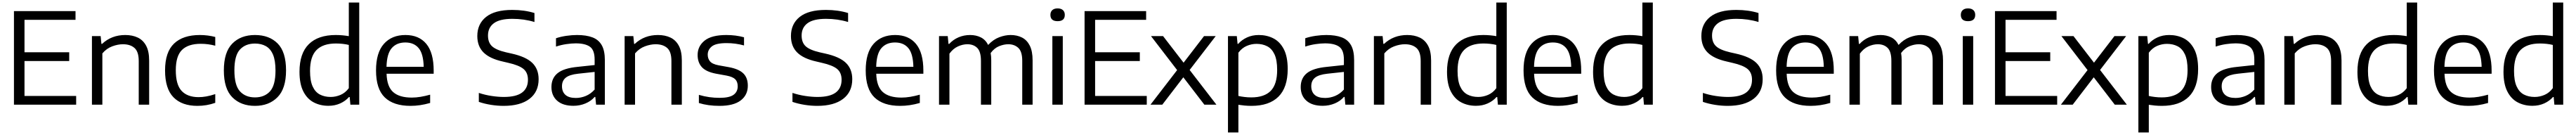

<svg xmlns="http://www.w3.org/2000/svg" viewBox="-20 -828 20398 1068"><path d="M90.5 0V-740H578V-671H174V-414.5H528V-345H174V-69H583V0Z M708 0V-542.5H777L783 -481H788.5Q863.5 -551 972 -551Q1028 -551 1070.5 -531Q1113 -511 1137 -466.5Q1161 -422 1161 -348.5V0H1078.5V-345.5Q1078.5 -419 1045 -448.5Q1011.5 -478 953.5 -478Q913.5 -478 868.8 -461.5Q824 -445 790.5 -405.5V0Z M1543 9.5Q1420 9.5 1353.5 -58.5Q1287 -126.5 1287 -271Q1287 -415.5 1358 -483.2Q1429 -551 1562.5 -551Q1594 -551 1625.2 -547Q1656.5 -543 1684.5 -535.5V-466.5Q1655.5 -474 1627.5 -477.8Q1599.5 -481.5 1570 -481.5Q1470.5 -481.5 1421.2 -433.2Q1372 -385 1372 -272.5Q1372 -158 1418.2 -108.8Q1464.5 -59.5 1553 -59.5Q1581.5 -59.5 1613.2 -65Q1645 -70.5 1684.5 -83.5V-14.5Q1617 9.5 1543 9.5Z M1999 9.5Q1887.5 9.5 1820 -58Q1752.5 -125.5 1752.5 -271Q1752.5 -415.5 1819.5 -483.2Q1886.5 -551 1999 -551Q2112 -551 2178.5 -484Q2245 -417 2245 -271Q2245 -127 2177.2 -58.8Q2109.5 9.5 1999 9.5ZM1999 -57.5Q2074 -57.5 2117.8 -105.2Q2161.5 -153 2161.5 -270Q2161.5 -349 2141.8 -395.8Q2122 -442.5 2085.2 -463Q2048.5 -483.5 1999 -483.5Q1924 -483.5 1880 -436.2Q1836 -389 1836 -272Q1836 -153.5 1880 -105.5Q1924 -57.5 1999 -57.5Z M2580.5 9Q2516 9 2464 -18.2Q2412 -45.5 2381.8 -104.8Q2351.5 -164 2351.5 -260Q2351.5 -405.5 2425 -478.2Q2498.5 -551 2639 -551Q2666.5 -551 2693.2 -548.5Q2720 -546 2742 -542V-808H2824.5V0H2754.5L2749 -60.5H2743.5Q2716 -29 2674 -10Q2632 9 2580.5 9ZM2598.5 -61Q2638 -61 2676.2 -77.2Q2714.5 -93.5 2742 -130.5V-472.5Q2721 -478 2694 -481Q2667 -484 2640 -484Q2537.5 -484 2486.2 -432.2Q2435 -380.5 2435 -267Q2435 -189.5 2455.5 -144.5Q2476 -99.5 2513 -80.2Q2550 -61 2598.5 -61Z M3230.5 9.5Q3096.5 9.5 3027 -57.2Q2957.5 -124 2957.5 -271Q2957.5 -411 3019.8 -481Q3082 -551 3190.5 -551Q3297.5 -551 3355.8 -480.8Q3414 -410.5 3414 -269V-244.5H3041Q3044 -143 3093.2 -99.5Q3142.5 -56 3240.5 -56Q3274 -56 3310.2 -62Q3346.5 -68 3386 -79V-13.5Q3344 -1.5 3306 4Q3268 9.5 3230.5 9.5ZM3189.5 -492Q3121 -492 3082 -447.5Q3043 -403 3040.5 -299.5H3335Q3332.5 -402.5 3295.2 -447.2Q3258 -492 3189.5 -492Z M3968 9.5Q3919.5 9.5 3868.5 1.5Q3817.5 -6.5 3771.5 -22V-93Q3821.5 -76.5 3873.2 -68.8Q3925 -61 3969.5 -61Q4067.5 -61 4114 -95.8Q4160.5 -130.5 4160.5 -197Q4160.5 -253.5 4124.8 -282.8Q4089 -312 4004.5 -331L3962 -341Q3858 -364 3808.8 -413Q3759.5 -462 3759.5 -543Q3759.5 -638.5 3828.8 -694Q3898 -749.5 4036.5 -749.5Q4132.5 -749.5 4212 -725V-654Q4129.5 -679 4037.5 -679Q3937 -679 3890.5 -644.2Q3844 -609.5 3844 -547Q3844 -492 3876 -462.2Q3908 -432.5 3987.5 -414L4030 -404.5Q4144 -379.5 4194.5 -330.8Q4245 -282 4245 -201.5Q4245 -101 4172.5 -45.8Q4100 9.5 3968 9.5Z M4520.5 9Q4437.5 9 4392 -31Q4346.5 -71 4346.5 -139.5Q4346.5 -209.5 4395.2 -249Q4444 -288.5 4553 -299L4688.5 -313.5V-356Q4688.5 -432 4651 -458.5Q4613.5 -485 4539 -485Q4506 -485 4464.8 -479Q4423.5 -473 4382.5 -459.5V-525.5Q4419.5 -538 4464.2 -544.5Q4509 -551 4549 -551Q4622 -551 4671 -532.5Q4720 -514 4744.8 -470.5Q4769.5 -427 4769.5 -351.5V0H4700L4694 -61H4688.5Q4660 -28 4615.5 -9.5Q4571 9 4520.5 9ZM4430 -146Q4430 -102 4457.2 -77.5Q4484.5 -53 4540 -53Q4580 -53 4618.8 -69Q4657.5 -85 4688.5 -119.5V-259L4558.5 -245Q4489 -237.5 4459.5 -213.2Q4430 -189 4430 -146Z M4926 0V-542.5H4995L5001 -481H5006.5Q5081.5 -551 5190 -551Q5246 -551 5288.5 -531Q5331 -511 5355 -466.5Q5379 -422 5379 -348.5V0H5296.5V-345.5Q5296.5 -419 5263 -448.5Q5229.5 -478 5171.5 -478Q5131.5 -478 5086.8 -461.5Q5042 -445 5008.5 -405.5V0Z M5677.5 9.5Q5586.5 9.5 5514 -13V-77.5Q5557 -65 5596.8 -59.5Q5636.5 -54 5678 -54Q5755.5 -54 5788.5 -78Q5821.5 -102 5821.5 -145Q5821.5 -181 5802 -200.8Q5782.5 -220.5 5733 -230L5650 -245Q5571 -260 5537.5 -297Q5504 -334 5504 -393Q5504 -462 5559 -506.5Q5614 -551 5732 -551Q5806.5 -551 5871.5 -533V-468.5Q5804 -487 5733.5 -487Q5649 -487 5616.5 -460.8Q5584 -434.5 5584 -395.5Q5584 -364.5 5602 -342.8Q5620 -321 5669.5 -311.5L5752.5 -296.5Q5830.5 -282 5866 -247.2Q5901.5 -212.5 5901.5 -150Q5901.5 -76.5 5845.2 -33.5Q5789 9.5 5677.5 9.5Z M6451.5 9.5Q6403 9.5 6352 1.5Q6301 -6.5 6255 -22V-93Q6305 -76.5 6356.8 -68.8Q6408.5 -61 6453 -61Q6551 -61 6597.5 -95.8Q6644 -130.5 6644 -197Q6644 -253.5 6608.2 -282.8Q6572.5 -312 6488 -331L6445.5 -341Q6341.5 -364 6292.2 -413Q6243 -462 6243 -543Q6243 -638.5 6312.2 -694Q6381.5 -749.5 6520 -749.5Q6616 -749.5 6695.5 -725V-654Q6613 -679 6521 -679Q6420.5 -679 6374 -644.2Q6327.5 -609.5 6327.5 -547Q6327.5 -492 6359.5 -462.2Q6391.5 -432.5 6471 -414L6513.5 -404.5Q6627.5 -379.5 6678 -330.8Q6728.5 -282 6728.5 -201.5Q6728.5 -101 6656 -45.8Q6583.5 9.5 6451.5 9.5Z M7108 9.5Q6974 9.5 6904.5 -57.2Q6835 -124 6835 -271Q6835 -411 6897.2 -481Q6959.5 -551 7068 -551Q7175 -551 7233.2 -480.8Q7291.5 -410.5 7291.5 -269V-244.5H6918.5Q6921.5 -143 6970.8 -99.5Q7020 -56 7118 -56Q7151.5 -56 7187.8 -62Q7224 -68 7263.5 -79V-13.5Q7221.5 -1.5 7183.5 4Q7145.5 9.5 7108 9.5ZM7067 -492Q6998.5 -492 6959.5 -447.5Q6920.5 -403 6918 -299.5H7212.5Q7210 -402.5 7172.8 -447.2Q7135.5 -492 7067 -492Z M7415.5 0V-542.5H7484.5L7490.5 -480.5H7496Q7528.5 -515.5 7571 -533.2Q7613.5 -551 7661.5 -551Q7709 -551 7746.2 -532.5Q7783.5 -514 7804.5 -472.5Q7845.5 -516 7892.5 -533.5Q7939.5 -551 7982.5 -551Q8033.5 -551 8072.8 -531Q8112 -511 8134.2 -467Q8156.5 -423 8156.5 -350V0H8074.5V-346Q8074.5 -420 8043.5 -449Q8012.5 -478 7964 -478Q7929.5 -478 7891.5 -462.8Q7853.5 -447.5 7824.5 -408.5Q7829 -382.5 7829 -351.5V0H7747.5V-346Q7747.5 -420 7718 -449Q7688.5 -478 7640 -478Q7603 -478 7564.8 -460.5Q7526.5 -443 7498 -403.5V0Z M8313 0V-542.5H8395.5V0ZM8354.5 -660.5Q8297.5 -660.5 8297.5 -710.5Q8297.5 -734 8312.2 -747.8Q8327 -761.5 8354.5 -761.5Q8382 -761.5 8396.8 -747.8Q8411.5 -734 8411.5 -710.5Q8411.5 -660.5 8354.5 -660.5Z M8568 0V-740H9055.5V-671H8651.5V-414.5H9005.5V-345H8651.5V-69H9060.5V0Z M9090 0 9301 -273.5 9094 -542.5H9189.5L9352 -332L9514 -542.5H9606.5L9400 -274.5L9612 0H9516.5L9350 -216.5L9183.5 0Z M9703.5 220V-542.5H9773.5L9779.5 -481H9784.5Q9812.5 -512.5 9854.2 -531.8Q9896 -551 9947.5 -551Q10011.5 -551 10063.2 -524.5Q10115 -498 10145.8 -438.8Q10176.5 -379.5 10176.5 -281.5Q10176.5 -136 10103.2 -63.2Q10030 9.5 9889 9.5Q9861.5 9.5 9835 7Q9808.5 4.5 9786 1V220ZM9888 -57.5Q9991 -57.5 10042 -109.2Q10093 -161 10093 -274.5Q10093 -353 10072 -398Q10051 -443 10014 -462Q9977 -481 9929.5 -481Q9890 -481 9852 -464.8Q9814 -448.5 9786 -411V-69Q9807 -64 9834 -60.8Q9861 -57.5 9888 -57.5Z M10453.5 9Q10370.5 9 10325 -31Q10279.5 -71 10279.5 -139.5Q10279.5 -209.5 10328.2 -249Q10377 -288.5 10486 -299L10621.5 -313.5V-356Q10621.5 -432 10584 -458.5Q10546.5 -485 10472 -485Q10439 -485 10397.8 -479Q10356.5 -473 10315.5 -459.5V-525.5Q10352.5 -538 10397.2 -544.5Q10442 -551 10482 -551Q10555 -551 10604 -532.5Q10653 -514 10677.8 -470.5Q10702.5 -427 10702.5 -351.5V0H10633L10627 -61H10621.5Q10593 -28 10548.5 -9.5Q10504 9 10453.5 9ZM10363 -146Q10363 -102 10390.2 -77.5Q10417.5 -53 10473 -53Q10513 -53 10551.8 -69Q10590.5 -85 10621.5 -119.5V-259L10491.5 -245Q10422 -237.5 10392.5 -213.2Q10363 -189 10363 -146Z M10859 0V-542.5H10928L10934 -481H10939.5Q11014.5 -551 11123 -551Q11179 -551 11221.5 -531Q11264 -511 11288 -466.5Q11312 -422 11312 -348.5V0H11229.5V-345.5Q11229.5 -419 11196 -448.5Q11162.5 -478 11104.5 -478Q11064.5 -478 11019.8 -461.5Q10975 -445 10941.5 -405.5V0Z M11667 9Q11602.5 9 11550.5 -18.2Q11498.5 -45.5 11468.2 -104.8Q11438 -164 11438 -260Q11438 -405.5 11511.5 -478.2Q11585 -551 11725.5 -551Q11753 -551 11779.8 -548.5Q11806.5 -546 11828.5 -542V-808H11911V0H11841L11835.5 -60.5H11830Q11802.5 -29 11760.5 -10Q11718.5 9 11667 9ZM11685 -61Q11724.5 -61 11762.8 -77.2Q11801 -93.5 11828.5 -130.5V-472.5Q11807.5 -478 11780.5 -481Q11753.5 -484 11726.5 -484Q11624 -484 11572.8 -432.2Q11521.5 -380.5 11521.5 -267Q11521.5 -189.5 11542 -144.5Q11562.5 -99.5 11599.5 -80.2Q11636.5 -61 11685 -61Z M12317 9.5Q12183 9.5 12113.5 -57.2Q12044 -124 12044 -271Q12044 -411 12106.2 -481Q12168.5 -551 12277 -551Q12384 -551 12442.2 -480.8Q12500.5 -410.5 12500.5 -269V-244.5H12127.5Q12130.5 -143 12179.8 -99.5Q12229 -56 12327 -56Q12360.5 -56 12396.8 -62Q12433 -68 12472.5 -79V-13.5Q12430.5 -1.5 12392.5 4Q12354.5 9.5 12317 9.5ZM12276 -492Q12207.5 -492 12168.5 -447.5Q12129.5 -403 12127 -299.5H12421.5Q12419 -402.5 12381.8 -447.2Q12344.5 -492 12276 -492Z M12823.5 9Q12759 9 12707 -18.2Q12655 -45.5 12624.8 -104.8Q12594.5 -164 12594.5 -260Q12594.5 -405.5 12668 -478.2Q12741.5 -551 12882 -551Q12909.5 -551 12936.2 -548.5Q12963 -546 12985 -542V-808H13067.5V0H12997.5L12992 -60.5H12986.5Q12959 -29 12917 -10Q12875 9 12823.5 9ZM12841.5 -61Q12881 -61 12919.2 -77.2Q12957.5 -93.5 12985 -130.5V-472.5Q12964 -478 12937 -481Q12910 -484 12883 -484Q12780.5 -484 12729.2 -432.2Q12678 -380.5 12678 -267Q12678 -189.5 12698.5 -144.5Q12719 -99.5 12756 -80.2Q12793 -61 12841.5 -61Z M13660.5 9.5Q13612 9.5 13561 1.5Q13510 -6.5 13464 -22V-93Q13514 -76.5 13565.8 -68.8Q13617.5 -61 13662 -61Q13760 -61 13806.5 -95.8Q13853 -130.5 13853 -197Q13853 -253.5 13817.2 -282.8Q13781.5 -312 13697 -331L13654.5 -341Q13550.5 -364 13501.2 -413Q13452 -462 13452 -543Q13452 -638.5 13521.2 -694Q13590.5 -749.5 13729 -749.5Q13825 -749.5 13904.5 -725V-654Q13822 -679 13730 -679Q13629.5 -679 13583 -644.2Q13536.5 -609.5 13536.5 -547Q13536.5 -492 13568.5 -462.2Q13600.5 -432.5 13680 -414L13722.5 -404.5Q13836.5 -379.5 13887 -330.8Q13937.5 -282 13937.5 -201.5Q13937.5 -101 13865 -45.8Q13792.5 9.5 13660.5 9.5Z M14317 9.5Q14183 9.5 14113.5 -57.2Q14044 -124 14044 -271Q14044 -411 14106.2 -481Q14168.5 -551 14277 -551Q14384 -551 14442.2 -480.8Q14500.5 -410.5 14500.5 -269V-244.5H14127.5Q14130.5 -143 14179.8 -99.5Q14229 -56 14327 -56Q14360.5 -56 14396.8 -62Q14433 -68 14472.5 -79V-13.5Q14430.5 -1.5 14392.5 4Q14354.5 9.5 14317 9.5ZM14276 -492Q14207.5 -492 14168.5 -447.5Q14129.5 -403 14127 -299.5H14421.5Q14419 -402.5 14381.8 -447.2Q14344.5 -492 14276 -492Z M14624.5 0V-542.5H14693.5L14699.5 -480.5H14705Q14737.5 -515.5 14780 -533.2Q14822.5 -551 14870.5 -551Q14918 -551 14955.2 -532.5Q14992.5 -514 15013.5 -472.5Q15054.5 -516 15101.5 -533.5Q15148.5 -551 15191.5 -551Q15242.5 -551 15281.8 -531Q15321 -511 15343.2 -467Q15365.5 -423 15365.5 -350V0H15283.5V-346Q15283.5 -420 15252.5 -449Q15221.5 -478 15173 -478Q15138.5 -478 15100.5 -462.8Q15062.5 -447.5 15033.5 -408.5Q15038 -382.5 15038 -351.5V0H14956.5V-346Q14956.5 -420 14927 -449Q14897.5 -478 14849 -478Q14812 -478 14773.8 -460.5Q14735.5 -443 14707 -403.5V0Z M15522 0V-542.5H15604.5V0ZM15563.5 -660.5Q15506.5 -660.5 15506.5 -710.5Q15506.5 -734 15521.2 -747.8Q15536 -761.5 15563.5 -761.5Q15591 -761.5 15605.8 -747.8Q15620.5 -734 15620.5 -710.5Q15620.5 -660.5 15563.5 -660.5Z M15777 0V-740H16264.5V-671H15860.5V-414.5H16214.5V-345H15860.5V-69H16269.5V0Z M16299 0 16510 -273.5 16303 -542.5H16398.5L16561 -332L16723 -542.5H16815.5L16609 -274.5L16821 0H16725.5L16559 -216.5L16392.5 0Z M16912.5 220V-542.5H16982.5L16988.5 -481H16993.5Q17021.5 -512.5 17063.2 -531.8Q17105 -551 17156.5 -551Q17220.5 -551 17272.2 -524.5Q17324 -498 17354.8 -438.8Q17385.5 -379.5 17385.5 -281.5Q17385.5 -136 17312.2 -63.2Q17239 9.5 17098 9.5Q17070.5 9.5 17044 7Q17017.5 4.5 16995 1V220ZM17097 -57.5Q17200 -57.5 17251 -109.2Q17302 -161 17302 -274.5Q17302 -353 17281 -398Q17260 -443 17223 -462Q17186 -481 17138.5 -481Q17099 -481 17061 -464.8Q17023 -448.5 16995 -411V-69Q17016 -64 17043 -60.8Q17070 -57.5 17097 -57.5Z M17662.5 9Q17579.5 9 17534 -31Q17488.5 -71 17488.5 -139.5Q17488.5 -209.5 17537.2 -249Q17586 -288.5 17695 -299L17830.5 -313.5V-356Q17830.5 -432 17793 -458.5Q17755.5 -485 17681 -485Q17648 -485 17606.8 -479Q17565.5 -473 17524.5 -459.5V-525.5Q17561.5 -538 17606.2 -544.5Q17651 -551 17691 -551Q17764 -551 17813 -532.5Q17862 -514 17886.8 -470.5Q17911.5 -427 17911.5 -351.5V0H17842L17836 -61H17830.5Q17802 -28 17757.5 -9.5Q17713 9 17662.5 9ZM17572 -146Q17572 -102 17599.2 -77.5Q17626.5 -53 17682 -53Q17722 -53 17760.8 -69Q17799.5 -85 17830.5 -119.5V-259L17700.5 -245Q17631 -237.5 17601.5 -213.2Q17572 -189 17572 -146Z M18068 0V-542.5H18137L18143 -481H18148.5Q18223.5 -551 18332 -551Q18388 -551 18430.5 -531Q18473 -511 18497 -466.5Q18521 -422 18521 -348.5V0H18438.5V-345.5Q18438.5 -419 18405 -448.5Q18371.5 -478 18313.5 -478Q18273.5 -478 18228.8 -461.5Q18184 -445 18150.5 -405.5V0Z M18876 9Q18811.5 9 18759.5 -18.2Q18707.5 -45.5 18677.2 -104.8Q18647 -164 18647 -260Q18647 -405.5 18720.5 -478.2Q18794 -551 18934.5 -551Q18962 -551 18988.8 -548.5Q19015.5 -546 19037.5 -542V-808H19120V0H19050L19044.5 -60.5H19039Q19011.5 -29 18969.5 -10Q18927.5 9 18876 9ZM18894 -61Q18933.5 -61 18971.8 -77.2Q19010 -93.5 19037.5 -130.5V-472.5Q19016.5 -478 18989.5 -481Q18962.5 -484 18935.5 -484Q18833 -484 18781.8 -432.2Q18730.5 -380.5 18730.5 -267Q18730.5 -189.5 18751 -144.5Q18771.5 -99.5 18808.5 -80.2Q18845.5 -61 18894 -61Z M19526 9.5Q19392 9.5 19322.5 -57.2Q19253 -124 19253 -271Q19253 -411 19315.2 -481Q19377.5 -551 19486 -551Q19593 -551 19651.2 -480.8Q19709.5 -410.5 19709.5 -269V-244.5H19336.5Q19339.5 -143 19388.8 -99.5Q19438 -56 19536 -56Q19569.5 -56 19605.8 -62Q19642 -68 19681.5 -79V-13.5Q19639.5 -1.5 19601.5 4Q19563.5 9.5 19526 9.5ZM19485 -492Q19416.5 -492 19377.5 -447.5Q19338.5 -403 19336 -299.5H19630.5Q19628 -402.5 19590.8 -447.2Q19553.5 -492 19485 -492Z M20032.5 9Q19968 9 19916 -18.2Q19864 -45.5 19833.8 -104.8Q19803.5 -164 19803.5 -260Q19803.5 -405.5 19877 -478.2Q19950.5 -551 20091 -551Q20118.5 -551 20145.2 -548.5Q20172 -546 20194 -542V-808H20276.5V0H20206.5L20201 -60.5H20195.5Q20168 -29 20126 -10Q20084 9 20032.5 9ZM20050.5 -61Q20090 -61 20128.2 -77.2Q20166.5 -93.5 20194 -130.5V-472.5Q20173 -478 20146 -481Q20119 -484 20092 -484Q19989.5 -484 19938.2 -432.2Q19887 -380.5 19887 -267Q19887 -189.5 19907.5 -144.5Q19928 -99.5 19965 -80.2Q20002 -61 20050.5 -61Z"/></svg>

Font: Encode Sans SemiExpanded SemiExpanded
Style: Regular
Weight: 400
Width: 6
Designer: Multiple Designers
Foundry: Impallari Type
Version: Version 3.000; ttfautohint (v1.8.3) -l 8 -r 50 -G 200 -x 14 